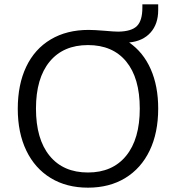

<svg xmlns="http://www.w3.org/2000/svg" viewBox="-20 -858 812 886"><path d="M576 -662Q641 -617 675.5 -539Q710 -461 710 -357Q710 -245 670.5 -163Q631 -81 558 -36.5Q485 8 386 8Q287 8 214 -36.5Q141 -81 101.5 -163Q62 -245 62 -356Q62 -468 101 -550Q140 -632 214 -676Q288 -720 389 -720Q415 -720 463 -716Q507 -712 526 -712Q587 -713 612 -738Q637 -763 637 -823V-838H710V-811Q710 -747 674.5 -707.5Q639 -668 576 -662ZM386 -650Q272 -650 209 -573.5Q146 -497 146 -357Q146 -216 209 -139Q272 -62 386 -62Q499 -62 562 -139Q625 -216 625 -357Q625 -498 562.5 -574Q500 -650 386 -650Z"/></svg>

Font: Muli-Regular
Style: Regular
Weight: 400
Version: Version 2.000